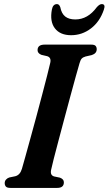

<svg xmlns="http://www.w3.org/2000/svg" viewBox="-20 -918 531 938"><path d="M230 -89.5Q223.5 -62 244.5 -56L273 -50Q292.5 -42.5 292 -27Q292 0 259.5 0H31Q14.5 0 8.8 -6.5Q3 -13 3 -23.5Q3 -33.5 9.5 -40.8Q16 -48 25.5 -51L54.5 -57Q78 -63 87 -93Q93 -113.5 104 -153.2Q115 -193 129 -243.8Q143 -294.5 157.8 -349.2Q172.5 -404 186 -455.5Q199.5 -507 210 -547.8Q220.5 -588.5 225.5 -611Q231.5 -637 210.5 -643.5L182.5 -650Q163.5 -657.5 163.5 -673Q163.5 -700 198 -700H425.5Q441.5 -700 447 -693.8Q452.5 -687.5 452.5 -677.5Q452.5 -657 428.5 -649L398 -642Q385.5 -638.5 379.2 -631.8Q373 -625 368.5 -609Q361.5 -586 349.8 -543.2Q338 -500.5 323.5 -447Q309 -393.5 294 -337Q279 -280.5 265.5 -229.8Q252 -179 242.5 -141.8Q233 -104.5 230 -89.5ZM348 -823Q409 -823 453 -883Q466.5 -898 477 -898Q497 -898 487.5 -871Q468 -812.5 424.5 -779.2Q381 -746 327.5 -746Q274 -746 248.2 -779.5Q222.5 -813 233.5 -871.5Q238.5 -898 258.5 -898Q269 -898 274.5 -883Q280.5 -851.5 298.8 -837.2Q317 -823 348 -823Z"/></svg>

Font: Fraunces 72pt S050 SemiBold
Style: Italic
Weight: 600
Italic angle: -16°
Version: Version 1.000; ttfautohint (v1.8.3)